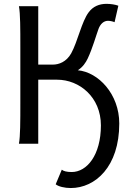

<svg xmlns="http://www.w3.org/2000/svg" viewBox="-20 -745 682 995"><path d="M593.3 -715.3C578.6 -721.2 553.2 -725.1 532.2 -725.1C493.7 -725.1 461.9 -711.4 439.5 -681.2C403.3 -633.3 382.8 -530.3 349.1 -468.8C324.2 -424.3 285.2 -410.2 253.9 -410.2H178.2V-712.9H78.1C85.4 -673.8 85.4 -596.7 85.4 -500.5V-212.4C85.4 -116.2 85.4 -39.1 78.1 0H178.2V-332H275.9C392.1 -332 502.9 -241.2 502.9 -95.2C502.9 59.1 430.2 146.5 351.6 146.5C324.7 146.5 308.6 141.6 300.3 134.3L268.6 210C282.7 221.7 314.9 229.5 346.7 229.5C473.6 229.5 598.1 119.1 598.1 -105C598.1 -257.3 489.7 -371.1 383.3 -380.9C409.2 -397.5 424.3 -420.4 434.6 -441.9C459.5 -494.6 478.5 -563 490.7 -595.7C500 -620.1 517.1 -637.2 539.6 -637.2C549.8 -637.2 565.9 -633.8 573.7 -629.9Z"/></svg>

Font: Andika
Style: Regular
Weight: 400
Designer: Victor Gaultney, Annie Olsen, Julie Remington, Don Collingsworth, Eric Hays
Foundry: SIL International
Version: Version 1.000